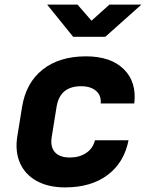

<svg xmlns="http://www.w3.org/2000/svg" viewBox="-20 -805 640 835"><path d="M263 10Q191 10 140.5 -17.5Q90 -45 67.5 -95Q45 -145 55 -210L76 -340Q93 -445 165.5 -502.5Q238 -560 354 -560Q461 -560 518 -504.5Q575 -449 564 -355H418Q421 -390 397.5 -410Q374 -430 333 -430Q240 -430 226 -340L205 -210Q198 -167 218.5 -143.5Q239 -120 284 -120Q325 -120 354.5 -139.5Q384 -159 393 -195H539Q520 -98 448 -44Q376 10 263 10ZM298 -645 185 -785H317L378 -715L456 -785H595L438 -645Z"/></svg>

Font: JetBrains Mono NL ExtraBold
Style: Italic
Weight: 800
Italic angle: -9°
Monospace: yes
Designer: Philipp Nurullin, Konstantin Bulenkov
Foundry: JetBrains
Version: Version 2.305; ttfautohint (v1.8.4.7-5d5b)